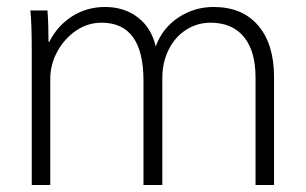

<svg xmlns="http://www.w3.org/2000/svg" viewBox="-20 -530 876 550"><path d="M71 -378Q71 -465 67 -500H116Q119 -461 119 -410H121Q145 -457 187 -483.5Q229 -510 281 -510Q336 -510 375 -480Q414 -450 426 -397Q445 -449 490.5 -479.5Q536 -510 592 -510Q674 -510 719.5 -457Q765 -404 765 -309V0H712V-308Q712 -384 678.5 -424.5Q645 -465 583 -465Q545 -465 513 -444.5Q481 -424 463 -387.5Q445 -351 445 -307V0H391V-299Q391 -465 271 -465Q231 -465 197.5 -442Q164 -419 144 -382Q124 -345 124 -304V0H71Z"/></svg>

Font: Sarabun ExtraLight
Style: Regular
Weight: 275
Designer: Suppakit Chalermlarp | Katatrad Co.,Ltd.
Foundry: Cadson Demak Co.,Ltd.
Version: Version 1.000; ttfautohint (v1.6)